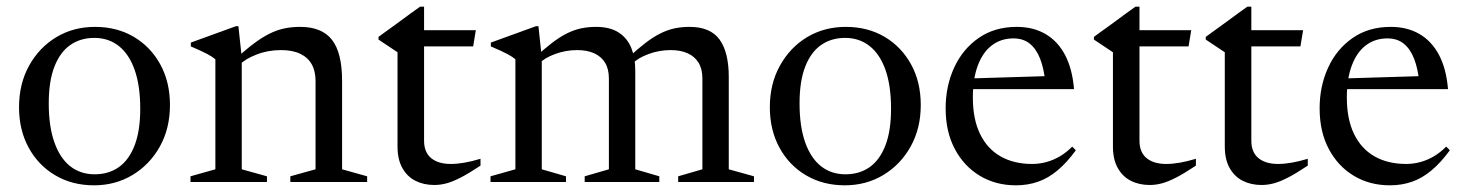

<svg xmlns="http://www.w3.org/2000/svg" viewBox="-20 -545 4392 575"><path d="M263.5 -23Q305 -23 335.5 -44.2Q366 -65.5 383 -109.2Q400 -153 400 -219Q400 -288.5 383.2 -335.8Q366.5 -383 335.8 -407.2Q305 -431.5 262.5 -431.5Q221 -431.5 190.5 -410.2Q160 -389 143 -345.5Q126 -302 126 -235.5Q126 -166.5 142.8 -119Q159.5 -71.5 190.2 -47.2Q221 -23 263.5 -23ZM261.5 10Q196.5 10 145.8 -19.8Q95 -49.5 66 -102.5Q37 -155.5 37 -224Q37 -294 67.2 -348.5Q97.5 -403 148.8 -433.8Q200 -464.5 264.5 -464.5Q330 -464.5 380.5 -434.8Q431 -405 460 -352.2Q489 -299.5 489 -230.5Q489 -160.5 458.8 -106.2Q428.5 -52 377 -21Q325.5 10 261.5 10Z M704 -373V-38L779.5 -17V0H550.5V-17L625 -38V-367.5Q617 -374.5 601.2 -383Q585.5 -391.5 551.5 -406V-417.5L686.5 -466.5H694ZM849.5 -17 925 -38V-302.5Q925 -332 913.5 -352.5Q902 -373 879 -384Q856 -395 821.5 -395Q782 -395 747.8 -381.5Q713.5 -368 697 -350.5L681.5 -365Q712.5 -393.5 737.8 -412.8Q763 -432 785.8 -443.5Q808.5 -455 831.2 -459.8Q854 -464.5 879 -464.5Q944 -464.5 974.2 -425.8Q1004.5 -387 1004.5 -302.5V-38L1079.5 -17V0H849.5Z M1250 -123.5Q1250 -89 1271.2 -71.5Q1292.5 -54 1330 -54Q1349 -54 1370.8 -57.8Q1392.5 -61.5 1419 -69.5V-49Q1384.5 -26 1360.2 -13.5Q1336 -1 1317.5 4Q1299 9 1280.5 9Q1249 9 1224.2 -3.5Q1199.5 -16 1185 -41.8Q1170.5 -67.5 1170.5 -106.5V-388.5L1113.5 -426.5V-434.5Q1122.5 -441 1133 -448.8Q1143.5 -456.5 1155.5 -465Q1167.5 -473.5 1180.5 -483.2Q1193.5 -493 1208 -503.5Q1222.5 -514 1238 -525H1250V-438.5ZM1220.5 -406V-454.5H1405L1397 -406Z M1602.5 -373V-38L1675 -17V0H1449V-17L1523.5 -38V-367.5Q1515.5 -374.5 1499.8 -383Q1484 -391.5 1450 -406V-417.5L1585 -466.5H1592.5ZM1882.5 -334V-38L1954.5 -17V0H1731V-17L1803.5 -38V-310Q1803.5 -338.5 1792 -357.2Q1780.5 -376 1759.2 -385.5Q1738 -395 1708.5 -395Q1674 -395 1641.8 -383Q1609.5 -371 1594 -354L1580 -371Q1609 -398 1632.5 -416Q1656 -434 1677.5 -444.8Q1699 -455.5 1720 -460Q1741 -464.5 1765 -464.5Q1807 -464.5 1833 -447.5Q1859 -430.5 1870.8 -401Q1882.5 -371.5 1882.5 -334ZM2162.5 -314.5V-38L2238 -17V0H2011V-17L2083.5 -38V-310Q2083.5 -338.5 2072 -357.2Q2060.5 -376 2039.2 -385.5Q2018 -395 1988.5 -395Q1954 -395 1921.8 -383Q1889.5 -371 1874 -354L1860 -371Q1889 -398 1912.5 -416Q1936 -434 1957.5 -444.8Q1979 -455.5 2000 -460Q2021 -464.5 2045 -464.5Q2107.5 -464.5 2135 -426.5Q2162.5 -388.5 2162.5 -314.5Z M2512 -23Q2553.5 -23 2584 -44.2Q2614.5 -65.5 2631.5 -109.2Q2648.5 -153 2648.5 -219Q2648.5 -288.5 2631.8 -335.8Q2615 -383 2584.2 -407.2Q2553.5 -431.5 2511 -431.5Q2469.5 -431.5 2439 -410.2Q2408.5 -389 2391.5 -345.5Q2374.5 -302 2374.5 -235.5Q2374.5 -166.5 2391.2 -119Q2408 -71.5 2438.8 -47.2Q2469.5 -23 2512 -23ZM2510 10Q2445 10 2394.2 -19.8Q2343.5 -49.5 2314.5 -102.5Q2285.5 -155.5 2285.5 -224Q2285.5 -294 2315.8 -348.5Q2346 -403 2397.2 -433.8Q2448.5 -464.5 2513 -464.5Q2578.5 -464.5 2629 -434.8Q2679.5 -405 2708.5 -352.2Q2737.5 -299.5 2737.5 -230.5Q2737.5 -160.5 2707.2 -106.2Q2677 -52 2625.5 -21Q2574 10 2510 10Z M3025 -464.5Q3074.5 -464.5 3111.2 -443Q3148 -421.5 3169.8 -380Q3191.5 -338.5 3196.5 -278H2882L2883 -310L3146 -318L3110.5 -297.5Q3106.5 -339.5 3095 -369Q3083.5 -398.5 3064 -414.2Q3044.5 -430 3015 -430Q2978 -430 2950.8 -409.5Q2923.5 -389 2908.5 -349.2Q2893.5 -309.5 2893.5 -253Q2893.5 -188 2915.2 -143.5Q2937 -99 2976.8 -76.5Q3016.5 -54 3071 -54Q3093 -54 3114 -59.8Q3135 -65.5 3154.8 -77.2Q3174.5 -89 3191 -106L3202 -95Q3175 -58 3147.2 -34.8Q3119.5 -11.5 3088.8 -0.8Q3058 10 3022.5 10Q2962 10 2914.5 -18.5Q2867 -47 2839.5 -98.8Q2812 -150.5 2812 -220.5Q2812 -287 2837.5 -342.5Q2863 -398 2910.8 -431.2Q2958.5 -464.5 3025 -464.5Z M3392.5 -123.5Q3392.5 -89 3413.8 -71.5Q3435 -54 3472.5 -54Q3491.5 -54 3513.2 -57.8Q3535 -61.5 3561.5 -69.5V-49Q3527 -26 3502.8 -13.5Q3478.5 -1 3460 4Q3441.5 9 3423 9Q3391.5 9 3366.8 -3.5Q3342 -16 3327.5 -41.8Q3313 -67.5 3313 -106.5V-388.5L3256 -426.5V-434.5Q3265 -441 3275.5 -448.8Q3286 -456.5 3298 -465Q3310 -473.5 3323 -483.2Q3336 -493 3350.5 -503.5Q3365 -514 3380.5 -525H3392.5V-438.5ZM3363 -406V-454.5H3547.5L3539.5 -406Z M3727.5 -123.5Q3727.5 -89 3748.8 -71.5Q3770 -54 3807.5 -54Q3826.5 -54 3848.2 -57.8Q3870 -61.5 3896.5 -69.5V-49Q3862 -26 3837.8 -13.5Q3813.5 -1 3795 4Q3776.5 9 3758 9Q3726.5 9 3701.8 -3.5Q3677 -16 3662.5 -41.8Q3648 -67.5 3648 -106.5V-388.5L3591 -426.5V-434.5Q3600 -441 3610.5 -448.8Q3621 -456.5 3633 -465Q3645 -473.5 3658 -483.2Q3671 -493 3685.5 -503.5Q3700 -514 3715.5 -525H3727.5V-438.5ZM3698 -406V-454.5H3882.5L3874.5 -406Z M4145 -464.5Q4194.5 -464.5 4231.2 -443Q4268 -421.5 4289.8 -380Q4311.5 -338.5 4316.5 -278H4002L4003 -310L4266 -318L4230.5 -297.5Q4226.5 -339.5 4215 -369Q4203.5 -398.5 4184 -414.2Q4164.5 -430 4135 -430Q4098 -430 4070.8 -409.5Q4043.5 -389 4028.5 -349.2Q4013.5 -309.5 4013.5 -253Q4013.5 -188 4035.2 -143.5Q4057 -99 4096.8 -76.5Q4136.5 -54 4191 -54Q4213 -54 4234 -59.8Q4255 -65.5 4274.8 -77.2Q4294.5 -89 4311 -106L4322 -95Q4295 -58 4267.2 -34.8Q4239.5 -11.5 4208.8 -0.8Q4178 10 4142.5 10Q4082 10 4034.5 -18.5Q3987 -47 3959.5 -98.8Q3932 -150.5 3932 -220.5Q3932 -287 3957.5 -342.5Q3983 -398 4030.8 -431.2Q4078.5 -464.5 4145 -464.5Z"/></svg>

Font: Newsreader 36pt
Style: Regular
Weight: 400
Designer: Hugues Gentile
Foundry: Production Type
Version: Version 1.003